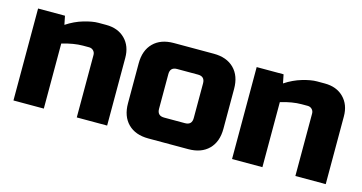

<svg xmlns="http://www.w3.org/2000/svg" viewBox="-63 -800 2017 1069"><g transform="rotate(15 945.0 -265.0)"><path d="M345 -395Q292 -395 225 -375V0H50V-530H205L215 -480Q262 -511 311.5 -525.5Q361 -540 395 -540H440Q508 -540 549 -499Q590 -458 590 -390V0H415V-360Q415 -375 405 -385Q395 -395 380 -395Z M1220 -150Q1220 -75 1177.5 -32.5Q1135 10 1060 10H830Q755 10 712.5 -32.5Q670 -75 670 -150V-380Q670 -455 712.5 -497.5Q755 -540 830 -540H1060Q1135 -540 1177.5 -497.5Q1220 -455 1220 -380ZM1045 -365Q1045 -405 1005 -405H885Q845 -405 845 -365V-165Q845 -125 885 -125H1005Q1045 -125 1045 -165Z M1605 -395Q1552 -395 1485 -375V0H1310V-530H1465L1475 -480Q1522 -511 1571.5 -525.5Q1621 -540 1655 -540H1700Q1768 -540 1809 -499Q1850 -458 1850 -390V0H1675V-360Q1675 -375 1665 -385Q1655 -395 1640 -395Z"/></g></svg>

Font: Russo One
Style: Regular
Weight: 400
Designer: Jovanny lemonad
Foundry: Jovanny Lemonad
Version: Version 1.001